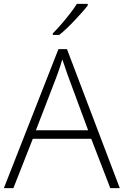

<svg xmlns="http://www.w3.org/2000/svg" viewBox="-20 -969 638 989"><path d="M548 0 450 -254H149L49 0H0L281 -716H325L597 0ZM334 -568Q330 -579 324.5 -594.5Q319 -610 313 -628.5Q307 -647 301 -663Q296 -646 290.5 -629Q285 -612 279.5 -596.5Q274 -581 269 -568L165 -298H434ZM432 -941Q420 -925 402.5 -905.5Q385 -886 365.5 -865Q346 -844 325.5 -824.5Q305 -805 285 -789H252V-797Q272 -817 295.5 -844Q319 -871 341 -899.5Q363 -928 376 -949H432Z"/></svg>

Font: Noto Sans Syriac Eastern ExtraLight
Style: Regular
Weight: 250
Designer: Patrick Giasson and the Monotype Design Team
Foundry: Monotype Imaging Inc.
Version: Version 3.001